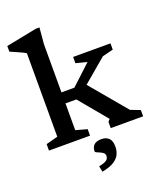

<svg xmlns="http://www.w3.org/2000/svg" viewBox="-172 -843 996 1186"><g transform="rotate(-20 326.0 -250.0)"><path d="M339.5 -264.5 368.5 -321 583 -65.5 646 -41V0H433V-41L446 -56L294 -239H189.5V-311.5H307.5L438 -433L365 -451.5V-492.5H610.5V-451.5L539 -433.5ZM222.5 -63 297 -42.5V0H27V-42.5L104.5 -63V-612.5Q97.5 -617 81.8 -624.2Q66 -631.5 45.8 -640.5Q25.5 -649.5 6 -658V-695L207.5 -735H232L222.5 -628.5ZM285 197.5Q324 189.5 336.8 179Q349.5 168.5 349.5 151.5Q349.5 139 340.5 131.5Q331.5 124 319.8 119.2Q308 114.5 299 110.2Q290 106 290 101Q290 74 306 59Q322 44 355 44Q385 44 403 61Q421 78 421 117.5Q421 142.5 410.8 165.8Q400.5 189 373 207.2Q345.5 225.5 293 235.5Z"/></g></svg>

Font: Newsreader 9pt Medium
Style: Regular
Weight: 500
Designer: Hugues Gentile
Foundry: Production Type
Version: Version 1.003